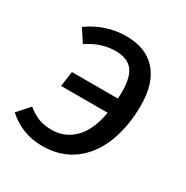

<svg xmlns="http://www.w3.org/2000/svg" viewBox="-133 -649 745 771"><g transform="rotate(30 239.5 -263.5)"><path d="M426 -327Q426 -231 396.5 -154Q367 -77 307.5 -32.5Q248 12 162 12Q70 12 1 -50L50 -105Q77 -83 103 -73Q129 -63 164 -63Q224 -63 267 -105.5Q310 -148 325 -235H109L119 -305H332Q333 -317 333 -338Q333 -405 308.5 -435.5Q284 -466 229 -466Q163 -466 101 -424L63 -482Q143 -539 237 -539Q329 -539 377.5 -484Q426 -429 426 -327Z"/></g></svg>

Font: FiraGO
Style: Italic
Weight: 400
Italic angle: -8°
Designer: bBox Type GmbH
Foundry: bBox Type GmbH
Version: Version 1.001